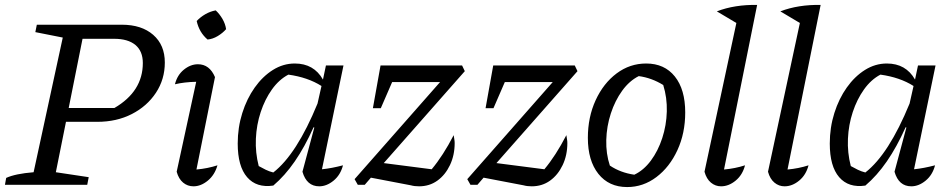

<svg xmlns="http://www.w3.org/2000/svg" viewBox="-31 -748 3854 777"><path d="M-11 0 -6 -28Q31 -45 105 -51L223 -596L112 -618L118 -648H462Q542 -648 589 -607Q636 -566 636 -495Q636 -427 600 -372.5Q564 -318 502.5 -286.5Q441 -255 363 -255H236L195 -51L328 -31L322 0ZM431 -591H303L247 -311H432Q547 -378 547 -493Q547 -541 517 -566Q487 -591 431 -591Z M849 -79Q838 -40 810 -17Q782 6 752 6Q728 6 710 -9Q692 -24 684 -53L763 -417Q715 -416 677 -407Q686 -444 713 -466Q740 -488 770 -488Q817 -488 839 -436L764 -62Q809 -66 849 -79ZM842 -706Q858 -691 869.5 -671Q881 -651 884 -630Q870 -614 850 -602Q830 -590 809 -588Q775 -617 765 -663Q780 -679 800 -690.5Q820 -702 842 -706Z M1075 3Q1007 13 969 -31Q931 -75 931 -167Q931 -232 949.5 -290.5Q968 -349 1000 -394Q1032 -439 1073.5 -465Q1115 -491 1162 -491Q1239 -491 1276 -426L1288 -483H1359L1272 -63Q1292 -65 1313 -69Q1334 -73 1357 -79Q1347 -40 1319 -17Q1291 6 1261 6Q1210 6 1193 -53L1241 -232L1238 -233Q1202 -153 1162 -95Q1122 -37 1075 3ZM1016 -76Q1030 -68 1044.5 -61Q1059 -54 1075 -50Q1170 -124 1254 -329L1270 -400Q1215 -435 1136 -446Q1098 -426 1069.5 -386Q1041 -346 1024 -294.5Q1007 -243 1004.5 -186.5Q1002 -130 1016 -76Z M1417 0 1404 -23 1750 -416H1556L1510 -310H1478L1509 -483H1839L1850 -460L1522 -88L1716 -63Q1762 -118 1805 -201Q1806 -193 1807.5 -185Q1809 -177 1809 -169Q1809 -120 1790 -80Q1771 -40 1739 -17Q1707 6 1665 6Q1646 6 1632 2L1470 -29L1445 0Z M1873 0 1860 -23 2206 -416H2012L1966 -310H1934L1965 -483H2295L2306 -460L1978 -88L2172 -63Q2218 -118 2261 -201Q2262 -193 2263.5 -185Q2265 -177 2265 -169Q2265 -120 2246 -80Q2227 -40 2195 -17Q2163 6 2121 6Q2102 6 2088 2L1926 -29L1901 0Z M2507 9Q2433 9 2390.5 -44.5Q2348 -98 2348 -190Q2348 -274 2379.5 -342.5Q2411 -411 2464.5 -451Q2518 -491 2584 -491Q2658 -491 2700 -438.5Q2742 -386 2742 -293Q2742 -209 2710.5 -140.5Q2679 -72 2625.5 -31.5Q2572 9 2507 9ZM2536 -41Q2574 -59 2603 -98Q2632 -137 2649 -189Q2666 -241 2667.5 -297Q2669 -353 2653 -404Q2606 -433 2554 -440Q2516 -421 2487 -381Q2458 -341 2441 -289Q2424 -237 2422.5 -181.5Q2421 -126 2437 -78Q2480 -49 2536 -41Z M2984 -79Q2974 -40 2946 -17Q2918 6 2887 6Q2864 6 2846 -9Q2828 -24 2820 -53L2949 -655L2870 -702Q2906 -716 2947.5 -722.5Q2989 -729 3033 -728L2899 -62Q2944 -66 2984 -79Z M3241 -79Q3231 -40 3203 -17Q3175 6 3144 6Q3121 6 3103 -9Q3085 -24 3077 -53L3206 -655L3127 -702Q3163 -716 3204.5 -722.5Q3246 -729 3290 -728L3156 -62Q3201 -66 3241 -79Z M3471 3Q3403 13 3365 -31Q3327 -75 3327 -167Q3327 -232 3345.5 -290.5Q3364 -349 3396 -394Q3428 -439 3469.5 -465Q3511 -491 3558 -491Q3635 -491 3672 -426L3684 -483H3755L3668 -63Q3688 -65 3709 -69Q3730 -73 3753 -79Q3743 -40 3715 -17Q3687 6 3657 6Q3606 6 3589 -53L3637 -232L3634 -233Q3598 -153 3558 -95Q3518 -37 3471 3ZM3412 -76Q3426 -68 3440.5 -61Q3455 -54 3471 -50Q3566 -124 3650 -329L3666 -400Q3611 -435 3532 -446Q3494 -426 3465.5 -386Q3437 -346 3420 -294.5Q3403 -243 3400.5 -186.5Q3398 -130 3412 -76Z"/></svg>

Font: Piazzolla
Style: Italic
Weight: 400
Italic angle: -11.3°
Designer: Juan Pablo del Peral
Foundry: Huerta Tipografica
Version: Version 1.330